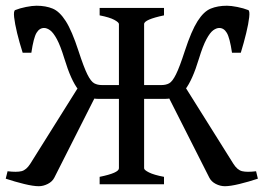

<svg xmlns="http://www.w3.org/2000/svg" viewBox="-21 -643 929 670"><path d="M326.7 0V-25.9Q394 -39.6 394 -55.7V-559.1Q394 -564.9 377.9 -573.7Q361.8 -582.5 326.7 -589.4V-615.2H551.3V-589.4Q481.9 -574.7 481.9 -559.1V-55.7Q481.9 -49.8 498.8 -41.3Q515.6 -32.7 551.3 -25.9V0ZM788.6 -459Q780.8 -511.2 770.5 -528.3Q760.3 -545.4 744.1 -545.4Q734.4 -545.4 723.1 -537.4Q711.9 -529.3 699.5 -506.3Q687 -483.4 673.3 -438.5Q650.4 -362.8 625 -330.3Q599.6 -297.9 553.2 -297.9H452.1L453.6 -346.2H542.5Q558.1 -346.2 569.3 -352.3Q580.6 -358.4 593 -383.3Q605.5 -408.2 624 -465.3Q647 -535.6 668.5 -569.3Q689.9 -603 714.4 -613Q738.8 -623 771 -623Q785.2 -623 807.1 -618.7Q829.1 -614.3 845.2 -607.9Q851.1 -605.5 848.6 -583Q846.2 -560.5 838.1 -527.3Q830.1 -494.1 819.3 -459ZM58.1 -459Q46.9 -494.1 38.8 -527.3Q30.8 -560.5 28.3 -583Q25.9 -605.5 32.2 -607.9Q47.9 -614.3 69.8 -618.7Q91.8 -623 106.4 -623Q138.7 -623 162.8 -613Q187 -603 208.5 -569.3Q230 -535.6 252.9 -465.3Q271.5 -408.2 283.9 -383.3Q296.4 -358.4 307.9 -352.3Q319.3 -346.2 334.5 -346.2H423.3L424.8 -297.9H323.7Q277.8 -297.9 252.2 -330.3Q226.6 -362.8 203.6 -438.5Q189.9 -483.4 177.5 -506.3Q165 -529.3 153.8 -537.4Q142.6 -545.4 132.8 -545.4Q116.7 -545.4 106.4 -528.3Q96.2 -511.2 88.4 -459ZM763.7 6.8Q747.6 6.8 731.9 -1.2Q716.3 -9.3 709.5 -22.9L564.9 -308.6L613.8 -357.9L793.5 -71.3Q807.1 -49.8 823.7 -45.7Q840.3 -41.5 872.6 -45.4L878.9 -19.5Q846.7 -8.8 814.7 -1Q782.7 6.8 763.7 6.8ZM5.4 -45.4Q37.6 -41.5 54.2 -45.7Q70.8 -49.8 84.5 -71.3L264.2 -357.9L313 -308.6L168.5 -22.9Q161.6 -9.3 145.8 -1.2Q129.9 6.8 114.3 6.8Q95.2 6.8 63.2 -1Q31.2 -8.8 -1 -19.5Z"/></svg>

Font: Gentium Book Plus
Style: Regular
Weight: 400
Designer: Victor Gaultney, Annie Olsen, Iska Routamaa, Becca Hirsbrunner
Foundry: SIL International
Version: Version 6.101